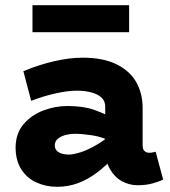

<svg xmlns="http://www.w3.org/2000/svg" viewBox="-20 -705 655 739"><path d="M510 8Q477 8 448.5 -8Q420 -24 402.5 -55.5Q385 -87 385 -132V-295Q385 -316 370.5 -329.5Q356 -343 331 -349.5Q306 -356 276 -356Q242 -356 196 -346Q150 -336 100 -317L70 -431Q130 -456 189 -469.5Q248 -483 298 -483Q376 -483 427.5 -458Q479 -433 504 -389.5Q529 -346 529 -288V-146Q529 -130 536.5 -123.5Q544 -117 554 -117Q562 -117 568.5 -118.5Q575 -120 579 -121L608 -14Q595 -7 569 0.5Q543 8 510 8ZM200 14Q157 14 120.5 -2.5Q84 -19 62 -53Q40 -87 40 -139Q41 -193 71.5 -228Q102 -263 147.5 -280Q193 -297 239 -297Q301 -297 343 -282Q385 -267 428 -244V-152Q376 -178 336 -184Q296 -190 270 -190Q249 -190 231 -185Q213 -180 202 -170.5Q191 -161 191 -145Q191 -133 198.5 -125Q206 -117 218.5 -113.5Q231 -110 245 -110Q262 -110 290.5 -119Q319 -128 354.5 -149Q390 -170 428 -206L425 -108Q391 -69 354.5 -41.5Q318 -14 280 0Q242 14 200 14ZM477 -685V-581H105V-685Z"/></svg>

Font: BioRhyme ExtraBold ExtraBold
Style: Regular
Weight: 800
Version: Version 1.600;gftools[0.9.33]